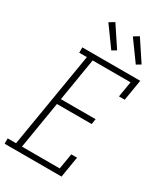

<svg xmlns="http://www.w3.org/2000/svg" viewBox="-260 -1060 993 1154"><g transform="rotate(30 237.0 -483.0)"><path d="M-26 0V-37H32L142 -698H89V-735H491L467 -590H427L445 -698H182L133 -401H374L368 -364H127L73 -37H335L353 -145H393L369 0ZM419 -806 319 -944 355 -966 449 -824ZM249 -806 149 -944 185 -966 279 -824Z"/></g></svg>

Font: Iosevka Slab Extralight
Style: Italic
Weight: 200
Italic angle: -9°
Monospace: yes
Designer: Belleve Invis
Foundry: Belleve Invis
Version: Version 11.1.1; ttfautohint (v1.8.3)